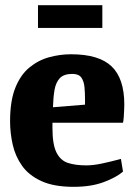

<svg xmlns="http://www.w3.org/2000/svg" viewBox="-20 -713 523 743"><path d="M265 10Q188 10 139.5 -12.5Q91 -35 65 -72Q39 -109 29 -154Q19 -199 19 -244Q19 -322 39 -372.5Q59 -423 93.5 -451.5Q128 -480 170 -491.5Q212 -503 255 -503Q363 -503 412 -456Q461 -409 461 -309Q461 -304 460.5 -290Q460 -276 459 -261Q458 -246 456 -238H183V-217Q183 -154 198.5 -123Q214 -92 243 -82.5Q272 -73 314 -73Q341 -73 376 -80.5Q411 -88 448 -98L456 -49Q431 -27 382 -8.5Q333 10 265 10ZM185 -298 309 -308V-328Q309 -352 307 -375Q305 -398 295 -412.5Q285 -427 260 -427Q227 -427 211.5 -410.5Q196 -394 191 -365Q186 -336 185 -298ZM127 -605V-693H376V-605Z"/></svg>

Font: Manuale ExtraBold
Style: Regular
Weight: 800
Version: Version 1.002